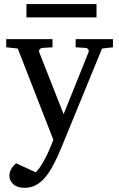

<svg xmlns="http://www.w3.org/2000/svg" viewBox="-20 -669 570 918"><path d="M520 -442.9 467.8 -437 275.9 30.8Q269.5 46.9 256.1 76.9Q242.7 106.9 224.4 138.4Q206.1 169.9 185.1 190.9Q167 209 145.3 219Q123.5 229 98.1 229Q62.5 229 43.7 211.7Q24.9 194.3 24.9 171.9Q24.9 138.7 57.1 111.8L150.9 154.8Q167.5 138.2 184.1 109.9Q200.7 81.5 214.1 51.3Q227.5 21 234.9 -1L64.9 -437L9.8 -442.9V-481.9H231V-442.9L183.1 -439.9Q174.8 -439.5 169.7 -432.9Q164.6 -426.3 168 -418L284.2 -123L402.8 -418Q406.2 -425.8 401.9 -432.6Q397.5 -439.5 389.2 -439.9L341.8 -442.9V-481.9H520ZM441.4 -585.9H106.4V-649.4H441.4Z"/></svg>

Font: Charis
Style: Regular
Weight: 400
Designer: Walt Agee, Miriam Martin, Annie Olsen, Victor Gaultney, Lorna Priest, Alan Ward, Bob Hallissy, Martin Hosken, Sharon Cor
Foundry: SIL Global
Version: Version 7.000